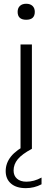

<svg xmlns="http://www.w3.org/2000/svg" viewBox="-20 -772 272 996"><path d="M86.5 0V-541.5H145.5V0ZM116 -669.5Q71.5 -669.5 71.5 -710.5Q71.5 -730 83.2 -741.2Q95 -752.5 116 -752.5Q137 -752.5 148.8 -741.2Q160.5 -730 160.5 -710.5Q160.5 -669.5 116 -669.5ZM114 204Q64.5 204 37 180.2Q9.5 156.5 9.5 115.5Q9.5 74 37.2 39.5Q65 5 127 -26L145.5 0Q94 27.5 72.2 54Q50.5 80.5 50.5 112.5Q50.5 139.5 68.2 155Q86 170.5 117 170.5Q156.5 170.5 195.5 149V184Q157.5 204 114 204Z"/></svg>

Font: Encode Sans Semi Expanded Light
Style: Regular
Weight: 300
Width: 6
Designer: Multiple Designers
Foundry: Impallari Type
Version: Version 3.000; ttfautohint (v1.8.3) -l 8 -r 50 -G 200 -x 14 